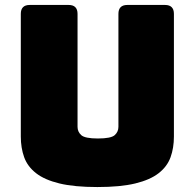

<svg xmlns="http://www.w3.org/2000/svg" viewBox="-20 -740 786 775"><path d="M682 -189Q682 -143 668.5 -105.5Q655 -68 620.5 -41Q586 -14 526 0.5Q466 15 373 15Q280 15 220 0.5Q160 -14 125.5 -41Q91 -68 77.5 -105.5Q64 -143 64 -189V-684Q64 -720 100 -720H257Q293 -720 293 -684V-228Q293 -208 308 -194.5Q323 -181 375 -181Q428 -181 443 -194.5Q458 -208 458 -228V-684Q458 -720 494 -720H646Q682 -720 682 -684Z"/></svg>

Font: Bungee Tint
Style: Regular
Weight: 400
Designer: David Jonathan Ross
Foundry: David Jonathan Ross
Version: Version 2.001